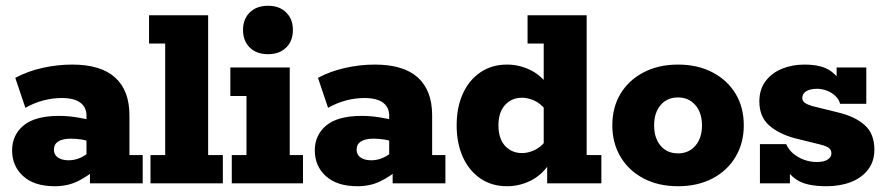

<svg xmlns="http://www.w3.org/2000/svg" viewBox="-20 -636 3074 666"><path d="M170 10Q99 10 60.5 -25Q22 -60 22 -114Q22 -168 62 -201Q102 -234 185 -234Q215 -234 246.5 -229Q278 -224 298 -218L280 -205V-235Q280 -264 258.5 -280Q237 -296 194 -296Q162 -296 130 -287.5Q98 -279 68 -262L33 -366Q76 -389 127.5 -400.5Q179 -412 230 -412Q330 -412 379.5 -367Q429 -322 429 -236V-98H475V0H292V-67L315 -51Q284 -24 249 -7Q214 10 170 10ZM218 -80Q240 -80 260.5 -89.5Q281 -99 293 -113L280 -78V-170L297 -142Q282 -149 263.5 -152Q245 -155 225 -155Q198 -155 182.5 -145.5Q167 -136 167 -117Q167 -99 181 -89.5Q195 -80 218 -80Z M502 0V-98H553V-485H497V-583H702V-98H753V0Z M784 0V-98H835V-303H779V-402H985V-98H1031V0ZM910 -448Q870 -448 846.5 -471Q823 -494 823 -532Q823 -570 846.5 -593Q870 -616 910 -616Q949 -616 972.5 -593Q996 -570 996 -532Q996 -494 972.5 -471Q949 -448 910 -448Z M1220 10Q1149 10 1110.5 -25Q1072 -60 1072 -114Q1072 -168 1112 -201Q1152 -234 1235 -234Q1265 -234 1296.5 -229Q1328 -224 1348 -218L1330 -205V-235Q1330 -264 1308.5 -280Q1287 -296 1244 -296Q1212 -296 1180 -287.5Q1148 -279 1118 -262L1083 -366Q1126 -389 1177.5 -400.5Q1229 -412 1280 -412Q1380 -412 1429.5 -367Q1479 -322 1479 -236V-98H1525V0H1342V-67L1365 -51Q1334 -24 1299 -7Q1264 10 1220 10ZM1268 -80Q1290 -80 1310.5 -89.5Q1331 -99 1343 -113L1330 -78V-170L1347 -142Q1332 -149 1313.5 -152Q1295 -155 1275 -155Q1248 -155 1232.5 -145.5Q1217 -136 1217 -117Q1217 -99 1231 -89.5Q1245 -80 1268 -80Z M1739 10Q1685 10 1645.5 -17.5Q1606 -45 1585 -92.5Q1564 -140 1564 -201Q1564 -263 1585 -310Q1606 -357 1645.5 -384.5Q1685 -412 1739 -412Q1780 -412 1818 -394Q1856 -376 1883 -338L1866 -332V-485H1810V-583H2015V-98H2066V0H1878V-78L1883 -64Q1856 -26 1818 -8Q1780 10 1739 10ZM1791 -105Q1811 -105 1832.5 -114.5Q1854 -124 1872 -146L1866 -94V-301L1872 -256Q1854 -278 1832.5 -287.5Q1811 -297 1791 -297Q1755 -297 1732 -272Q1709 -247 1709 -201Q1709 -155 1732 -130Q1755 -105 1791 -105Z M2332 10Q2264 10 2212.5 -17Q2161 -44 2132.5 -92Q2104 -140 2104 -201Q2104 -264 2132.5 -311Q2161 -358 2212.5 -385Q2264 -412 2332 -412Q2400 -412 2451.5 -385Q2503 -358 2531.5 -311Q2560 -264 2560 -201Q2560 -140 2531.5 -92Q2503 -44 2451.5 -17Q2400 10 2332 10ZM2332 -104Q2369 -104 2392 -130.5Q2415 -157 2415 -201Q2415 -245 2392 -271.5Q2369 -298 2332 -298Q2294 -298 2271.5 -271.5Q2249 -245 2249 -201Q2249 -157 2271.5 -130.5Q2294 -104 2332 -104Z M2847 10Q2777 10 2743.5 -12.5Q2710 -35 2701 -67L2720 -75V0H2616V-136H2707Q2716 -116 2732.5 -102.5Q2749 -89 2770 -81.5Q2791 -74 2813 -74Q2838 -74 2851 -82.5Q2864 -91 2864 -104Q2864 -115 2856 -122Q2848 -129 2824 -135L2739 -156Q2682 -171 2648 -201Q2614 -231 2614 -284Q2614 -326 2635.5 -354.5Q2657 -383 2692.5 -397.5Q2728 -412 2770 -412Q2830 -412 2861 -390Q2892 -368 2900 -337L2882 -338V-402H2985V-276H2894Q2890 -292 2877.5 -303.5Q2865 -315 2848.5 -321.5Q2832 -328 2814 -328Q2790 -328 2776.5 -319.5Q2763 -311 2763 -296Q2763 -286 2771.5 -279.5Q2780 -273 2802 -267L2887 -246Q2946 -232 2979.5 -202Q3013 -172 3013 -117Q3013 -76 2991 -47.5Q2969 -19 2931.5 -4.5Q2894 10 2847 10Z"/></svg>

Font: Rokkitt SemiBold ExtraBold
Style: Regular
Weight: 800
Version: Version 3.103